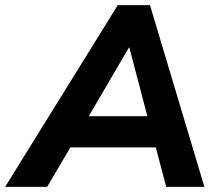

<svg xmlns="http://www.w3.org/2000/svg" viewBox="-69 -725 842 745"><path d="M-49 0 388 -705H513L724 0H576L527 -185L572 -153H166L221 -182L114 0ZM431 -540 259 -246 237 -274H541L511 -243L433 -540Z"/></svg>

Font: Nunito Sans 12pt ExtraLight 12pt ExtraBold
Style: Italic
Weight: 800
Italic angle: -9°
Version: Version 3.101;gftools[0.9.27]